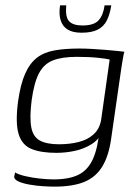

<svg xmlns="http://www.w3.org/2000/svg" viewBox="-20 -583 515 716"><path d="M183 113Q167 113 141.5 111.5Q116 110 90.5 105.5Q65 101 48.5 93.5Q32 86 33 75Q34 72 35 67Q36 62 36 60Q49 68 75 74Q101 80 129.5 83Q158 86 179 86Q238 86 273 68.5Q308 51 326.5 10Q345 -31 351 -98L366 -99Q351 -64 322.5 -46Q294 -28 259.5 -20.5Q225 -13 190 -13Q133 -13 97.5 -27.5Q62 -42 49.5 -83Q37 -124 47 -202Q56 -268 73.5 -307.5Q91 -347 117.5 -367.5Q144 -388 183 -395Q222 -402 276 -402Q298 -402 323.5 -400.5Q349 -399 374 -397Q399 -395 417.5 -393Q436 -391 444 -390Q442 -386 439.5 -371.5Q437 -357 434 -339Q431 -321 429 -305L395 -69Q386 -2 361.5 38Q337 78 294 95.5Q251 113 183 113ZM200 -45Q240 -45 273.5 -53.5Q307 -62 329 -82Q351 -102 357 -135L389 -361Q379 -364 345.5 -367.5Q312 -371 266 -371Q212 -371 178 -358Q144 -345 125.5 -310Q107 -275 98 -209Q90 -145 96.5 -109Q103 -73 128.5 -59Q154 -45 200 -45ZM284 -461Q251 -461 232 -473Q213 -485 206 -508Q199 -531 204 -563H227Q223 -520 237.5 -504Q252 -488 288 -488Q330 -488 347.5 -507Q365 -526 370 -563H395Q390 -530 378.5 -507Q367 -484 344.5 -472.5Q322 -461 284 -461Z"/></svg>

Font: Genos Light
Style: Italic
Weight: 300
Italic angle: -8°
Designer: Robert E. Leuschke
Foundry: Robert E. Leuschke
Version: Version 1.010